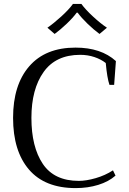

<svg xmlns="http://www.w3.org/2000/svg" viewBox="-20 -954 659 984"><path d="M223 -812Q255 -834 294 -869.5Q333 -905 354 -934H397Q418 -905 457 -869Q496 -833 528 -812L490 -780Q460 -802 428.5 -832.5Q397 -863 378 -889H373Q354 -863 322 -832.5Q290 -802 260 -780ZM47 -350Q47 -519 130 -614.5Q213 -710 367 -710Q498 -710 574 -641L565 -519H541Q529 -554 522 -631Q498 -650 464 -661.5Q430 -673 391 -673Q266 -673 203.5 -585Q141 -497 141 -350Q141 -201 199.5 -114Q258 -27 384 -27Q422 -27 470.5 -41Q519 -55 559 -81L572 -54Q537 -23 483.5 -6.5Q430 10 368 10Q210 10 128.5 -85Q47 -180 47 -350Z"/></svg>

Font: Trirong
Style: Regular
Weight: 400
Version: Version 1.000